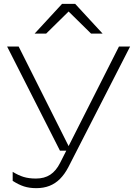

<svg xmlns="http://www.w3.org/2000/svg" viewBox="-20 -802 712 999"><path d="M169 177Q133 177 105 168Q77 159 46 139V92Q75 110 102.5 118.5Q130 127 167 127Q211 127 241.5 107Q272 87 293 45L599 -560H657L335 69Q316 105 292 129Q268 153 237.5 165Q207 177 169 177ZM292 -18 17 -560H77L349 -18ZM303 -782H371L514 -627H454L329 -750H345L220 -627H160Z"/></svg>

Font: Unbounded ExtraLight
Style: Regular
Weight: 250
Designer: Luke Prowse, Jean-Baptiste Morizot, Fátima Lázaro, Florian Runge
Foundry: NaN
Version: Version 1.701;gftools[0.9.28.dev5+ged2979d]